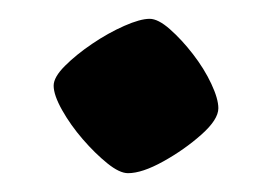

<svg xmlns="http://www.w3.org/2000/svg" viewBox="-20 -371 289 204"><path d="M116 -187Q107 -187 94 -197.5Q81 -208 68 -223Q55 -238 46 -254Q37 -270 37 -280Q37 -289 49 -301Q61 -313 78 -324.5Q95 -336 112 -343.5Q129 -351 139 -351Q148 -351 160.5 -340Q173 -329 185 -313.5Q197 -298 204.5 -282Q212 -266 212 -256Q212 -244 194 -228Q176 -212 153.5 -199.5Q131 -187 116 -187Z"/></svg>

Font: Texturina Black
Style: Regular
Weight: 900
Designer: Guillermo Torres Carreño
Foundry: Omnibus-Type
Version: Version 1.002; ttfautohint (v1.8.3)